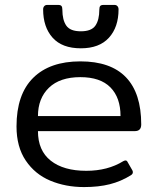

<svg xmlns="http://www.w3.org/2000/svg" viewBox="-20 -744 640 779"><path d="M155 -706Q155 -714 159.5 -719Q164 -724 171 -724H216Q226 -724 229.5 -719.5Q233 -715 233 -705Q233 -663 249 -640Q265 -617 308 -617Q351 -617 367 -640Q383 -663 383 -705Q383 -715 386.5 -719.5Q390 -724 400 -724H445Q452 -724 456.5 -719Q461 -714 461 -706Q461 -634 422 -591Q383 -548 308 -548Q232 -548 193.5 -591Q155 -634 155 -706ZM47 -231Q47 -361 114.5 -428Q182 -495 306 -495Q429 -495 491 -430.5Q553 -366 553 -239Q553 -212 527 -212H134Q134 -133 186 -92Q238 -51 330 -51Q417 -51 480 -90Q486 -93 489 -93Q495 -93 498 -86L517 -53Q519 -50 519 -45Q519 -38 511 -33Q471 -8 425.5 3.5Q380 15 321 15Q246 15 184 -11Q122 -37 84.5 -92.5Q47 -148 47 -231ZM469 -273Q469 -348 428 -389.5Q387 -431 306 -431Q223 -431 178.5 -388Q134 -345 134 -273Z"/></svg>

Font: Mitr Light
Style: Regular
Weight: 300
Designer: Thanarat Vachiruckul
Foundry: Cadson Demak
Version: Version 1.002